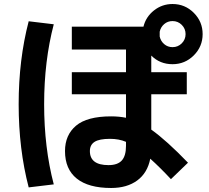

<svg xmlns="http://www.w3.org/2000/svg" viewBox="-20 -870 1040 957"><path d="M123 -764 248 -749Q200 -566 200 -350Q200 -134 248 49L123 64Q73 -127 73 -350Q73 -573 123 -764ZM840 -550Q777 -550 734 -593V-510H911V-400H734V-224Q810 -170 917 -59L832 23Q779 -34 729 -79Q715 -8 664 29.5Q613 67 534 67Q421 67 362.5 20Q304 -27 304 -117Q304 -197 359 -243.5Q414 -290 534 -290Q574 -290 608 -283V-400H338V-510H608V-623H338V-737H695Q707 -786 747.5 -818Q788 -850 840 -850Q902 -850 946 -806Q990 -762 990 -700Q990 -638 946 -594Q902 -550 840 -550ZM840 -765Q816 -765 798.5 -750Q781 -735 776 -712V-688Q781 -665 798.5 -650Q816 -635 840 -635Q867 -635 886 -654Q905 -673 905 -700Q905 -727 886 -746Q867 -765 840 -765ZM608 -163Q573 -178 528 -178Q475 -178 451.5 -163Q428 -148 428 -117Q428 -47 521 -47Q566 -47 587 -70Q608 -93 608 -143Z"/></svg>

Font: Mplus 1p Bold
Style: Bold
Weight: 700
Version: Version 1.061